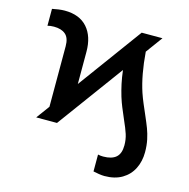

<svg xmlns="http://www.w3.org/2000/svg" viewBox="-107 -640 916 933"><g transform="rotate(15 351.5 -173.5)"><path d="M105.5 0 154.3 -66.4V-371.1Q154.3 -412.6 133.5 -430.4Q112.8 -448.2 75.2 -448.2Q57.1 -448.2 43 -444.3V-529.3Q56.2 -532.2 74.2 -534.7Q92.3 -537.1 105.5 -537.1Q180.2 -537.1 219.5 -492.7Q258.8 -448.2 258.8 -371.1V-209L494.1 -530.3H598.6L537.1 -446.3Q545.9 -331.5 573.2 -249Q581.5 -224.6 592.5 -198.7Q603.5 -172.9 613.3 -150.4Q629.9 -112.3 638.9 -88.6Q647.9 -64.9 654.1 -36.1Q660.2 -7.3 660.2 26.4Q660.2 72.8 641.8 109.6Q623.5 146.5 587.4 168Q551.3 189.5 499 189.5Q487.3 189.5 471.2 187Q455.1 184.6 442.4 181.6V96.7Q454.1 99.6 468.8 99.6Q511.7 99.6 533.2 80.8Q554.7 62 554.7 20.5Q554.7 -8.8 546.4 -34.7Q538.1 -60.5 520.5 -99.6Q504.9 -136.2 496.6 -156.2Q488.3 -176.3 479.5 -204.1Q470.2 -235.4 463.9 -264.9Q457.5 -294.4 453.1 -331.5L210 0Z"/></g></svg>

Font: Pretendard JP Medium
Style: Regular
Weight: 500
Designer: Base glyphs from Inter by Rasmus Andersson; Hangeul glyphs from Noto Sans CJK(Source Han Sans) by Jang Soo-young and Kan
Foundry: Kil Hyung-jin
Version: Version 1.309